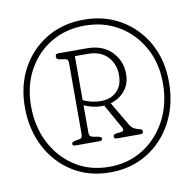

<svg xmlns="http://www.w3.org/2000/svg" viewBox="-71 -818 757 748"><g transform="rotate(-10 307.5 -444.0)"><path d="M307 -142Q223.5 -142 159.2 -182Q95 -222 58.8 -291.5Q22.5 -361 22.5 -449Q22.5 -535.5 59.2 -602.5Q96 -669.5 160.2 -707.8Q224.5 -746 307 -746Q389.5 -746 454 -707.8Q518.5 -669.5 555.5 -602.8Q592.5 -536 592.5 -449.5Q592.5 -361 556 -291.5Q519.5 -222 455 -182Q390.5 -142 307 -142ZM307 -164Q383 -164 442 -201.5Q501 -239 534.8 -303.5Q568.5 -368 568.5 -449.5Q568.5 -528.5 534.2 -590.2Q500 -652 441 -687.2Q382 -722.5 307 -722.5Q231.5 -722.5 173 -687.5Q114.5 -652.5 80.8 -591Q47 -529.5 47 -449.5Q47 -368 80.2 -303.5Q113.5 -239 172 -201.5Q230.5 -164 307 -164ZM433.5 -509Q433.5 -470 411.5 -443.5Q389.5 -417 354.5 -407L410.5 -312Q416 -302.5 424.2 -297.2Q432.5 -292 440.5 -290Q452 -287.5 455.5 -285.2Q459 -283 459 -277.5Q459 -268 448.5 -268H354Q343.5 -268 343.5 -277.5Q343.5 -286 356.5 -287.5L374.5 -289.5Q391.5 -291.5 380 -310L328 -402.5Q323.5 -402 317.5 -402Q285 -402 249 -417.5V-308Q249 -293 264.5 -290.5L284.5 -287Q297.5 -284.5 297.5 -277Q297.5 -269 287.5 -269H190.5Q179.5 -269 179.5 -277Q179.5 -284.5 192.5 -287L211.5 -290.5Q222 -292.5 222 -308V-589Q222 -605 211.5 -606.5L188.5 -610Q175.5 -611.5 175.5 -623Q175.5 -634 186.5 -634H300Q362.5 -634 398 -597.5Q433.5 -561 433.5 -509ZM249 -612V-438Q267.5 -429 286.2 -425.5Q305 -422 316.5 -422Q358.5 -422 382 -445.5Q405.5 -469 405.5 -509Q405.5 -553.5 378 -582.8Q350.5 -612 300 -612Z"/></g></svg>

Font: Fraunces 144pt SuperSoft Thin
Style: Regular
Weight: 100
Version: Version 1.000;[0bf87f6ff]